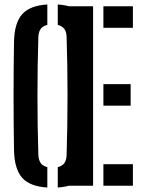

<svg xmlns="http://www.w3.org/2000/svg" viewBox="-20 -828 636 856"><path d="M191 8Q113.5 3.5 79 -35.2Q44.5 -74 42.5 -157Q41.5 -217 41 -278Q40.5 -339 40.5 -400.2Q40.5 -461.5 41 -522.2Q41.5 -583 42.5 -643.5Q44.5 -726 79 -764.8Q113.5 -803.5 191 -808V-717Q171 -712.5 161.5 -699.2Q152 -686 151 -662.5Q149 -601.5 148 -535.5Q147 -469.5 147 -401.5Q147 -333.5 148 -266.8Q149 -200 151 -138Q152 -114.5 161.5 -101Q171 -87.5 191 -83ZM237.5 8V-83Q257.5 -87.5 267 -101Q276.5 -114.5 277 -138Q279 -200 280 -266.8Q281 -333.5 281 -401.5Q281 -469.5 280 -535.5Q279 -601.5 277 -662.5Q276.5 -686 266.8 -699Q257 -712 237.5 -717V-808Q314.5 -803 348.5 -764.5Q382.5 -726 384.5 -643.5Q386.5 -582.5 387.2 -521.5Q388 -460.5 388 -399.5Q388 -338.5 387.2 -277.8Q386.5 -217 384.5 -157Q382.5 -74.5 348.5 -35.8Q314.5 3 237.5 8ZM287 0V-800H395V0ZM441 0V-96H572.5V0ZM441 -357V-453H562.5V-357ZM441 -704V-800H572.5V-704Z"/></svg>

Font: Big Shoulders Stencil Display Thin
Style: Bold
Weight: 700
Version: Version 2.001